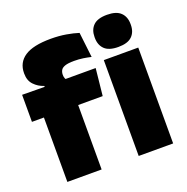

<svg xmlns="http://www.w3.org/2000/svg" viewBox="-124 -810 905 927"><g transform="rotate(-20 328.0 -346.5)"><path d="M228 -677Q269.5 -677 306 -670.8Q342.5 -664.5 368.5 -656L383.5 -527Q364.5 -531.5 343 -534.8Q321.5 -538 296.5 -538Q266.5 -538 250.5 -532.5Q234.5 -527 228.8 -517Q223 -507 223 -493.5V-492.5Q223 -482.5 226.2 -475Q229.5 -467.5 234.5 -460.5L121 -456.5V-473.5Q91.5 -483 70.8 -504.8Q50 -526.5 50 -562.5V-565Q50 -619 93.2 -648Q136.5 -677 228 -677ZM67 0V-420.5H243V0ZM5.5 -331V-470L145 -468.5L211 -470H383.5L369 -331ZM433.5 0V-492.5H610.5V0ZM522 -528Q473.5 -528 451.5 -549.8Q429.5 -571.5 429.5 -608.5V-612.5Q429.5 -649.5 451.5 -671.2Q473.5 -693 522 -693Q570 -693 592.2 -671.2Q614.5 -649.5 614.5 -612.5V-608.5Q614.5 -571 592.2 -549.5Q570 -528 522 -528Z"/></g></svg>

Font: Anek Tamil ExtraBold
Style: Regular
Weight: 800
Designer: Aadarsh Rajan (Tamil), Yesha Goshar (Latin)
Foundry: Ek Type
Version: Version 1.003